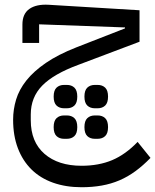

<svg xmlns="http://www.w3.org/2000/svg" viewBox="-20 -481 651 805"><path d="M322 304Q256 304 202.5 285Q149 266 112 229.5Q75 193 55 140.5Q35 88 35 21Q35 -22 47.5 -63.5Q60 -105 90.5 -143.5Q121 -182 172 -217Q223 -252 299 -282L504 -362V-366L144 -379V-301H74V-378Q74 -423 103 -443.5Q132 -464 184 -461L565 -438V-306L308 -209Q205 -171 157 -122Q109 -73 109 -1V23Q109 114 166.5 164Q224 214 322 214Q394 214 450 190.5Q506 167 557 114L611 181Q580 213 548 236.5Q516 260 481 275Q446 290 406.5 297Q367 304 322 304ZM378 101Q358 101 346 89.5Q334 78 334 52Q334 26 346 14.5Q358 3 378 3H389Q409 3 421 14.5Q433 26 433 52Q433 78 421 89.5Q409 101 389 101ZM378 -27Q358 -27 346 -38.5Q334 -50 334 -76Q334 -102 346 -113.5Q358 -125 378 -125H389Q409 -125 421 -113.5Q433 -102 433 -76Q433 -50 421 -38.5Q409 -27 389 -27ZM249 101Q229 101 217 89.5Q205 78 205 52Q205 26 217 14.5Q229 3 249 3H260Q280 3 292 14.5Q304 26 304 52Q304 78 292 89.5Q280 101 260 101ZM249 -27Q229 -27 217 -38.5Q205 -50 205 -76Q205 -102 217 -113.5Q229 -125 249 -125H260Q280 -125 292 -113.5Q304 -102 304 -76Q304 -50 292 -38.5Q280 -27 260 -27Z"/></svg>

Font: IBM Plex Sans Arabic
Style: Regular
Weight: 400
Designer: Mike Abbink, Paul van der Laan, Pieter van Rosmalen, Wael Morcos, Khajak Apelian
Foundry: Bold Monday
Version: Version 1.1